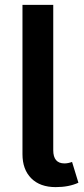

<svg xmlns="http://www.w3.org/2000/svg" viewBox="-20 -759 345 786"><path d="M208 7Q144 7 108 -29Q72 -65 72 -128V-739H198V-144Q198 -90 244 -90Q258 -90 275 -96L301 -11Q262 7 208 7Z"/></svg>

Font: Cantarell
Style: Bold
Weight: 700
Designer: Dave Crossland, Nikolaus Waxweiler, Florian Fecher, Jacques Le Bailly, Eben Sorkin, Alexei Vanyashin, Alexios Zavras, Em
Version: Version 0.303